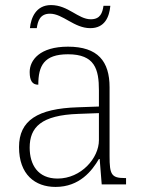

<svg xmlns="http://www.w3.org/2000/svg" viewBox="-20 -727 567 757"><path d="M336 -616C393 -616 411 -660 415 -704H388C384 -677 376 -651 338 -651C288 -651 249 -707 181 -707C122 -707 102 -657 98 -616H125C129 -643 137 -673 177 -673C228 -673 272 -616 336 -616ZM199 10C294 10 343 -54 370 -100H373L381 0H477V-25H471C419 -25 412 -40 412 -111V-383C412 -485 366 -543 248 -543C137 -543 97 -490 97 -443C97 -408 108 -393 131 -393C131 -467 153 -513 248 -513C354 -513 370 -454 370 -371V-307L287 -304C128 -299 55 -252 55 -147C55 -39 118 10 199 10ZM207 -23C129 -23 97 -78 97 -145C97 -225 142 -273 289 -278L370 -281V-174C370 -104 300 -23 207 -23Z"/></svg>

Font: Noto Serif Devanagari ExtraLight
Style: Regular
Weight: 200
Designer: Universal Thirst, Indian Type Foundry and the Monotype Design Team
Foundry: Monotype Imaging Inc.
Version: Version 2.004